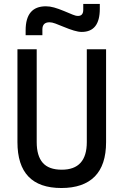

<svg xmlns="http://www.w3.org/2000/svg" viewBox="-20 -943 626 973"><path d="M291 9.8Q68.4 9.8 68.4 -222.7V-693.4H166V-222.7Q166 -153.3 196.5 -118.2Q227.1 -83 293 -83Q419.9 -83 419.9 -222.7V-693.4H517.6V-222.7Q517.6 -106.4 460 -48.3Q402.3 9.8 291 9.8ZM109.9 -764.6V-789.1Q109.9 -850.1 135.5 -880.6Q161.1 -911.1 212.4 -911.1Q232.4 -911.1 254.2 -905Q275.9 -898.9 304.2 -887.2Q333 -875.5 348.1 -868.9Q363.3 -862.3 375.5 -862.3Q401.9 -862.3 401.9 -893.6V-922.9H485.8V-898.4Q485.8 -839.8 462.9 -810.5Q439.9 -781.2 394 -781.2Q377.4 -781.2 354.5 -788.1Q331.5 -794.9 299.8 -808.1Q278.8 -816.9 261.2 -823.5Q243.7 -830.1 231 -830.1Q194.8 -830.1 194.8 -793.9V-764.6Z"/></svg>

Font: Cascadia Code PL
Style: Regular
Weight: 400
Monospace: yes
Designer: Aaron Bell
Foundry: Saja Typeworks
Version: Version 2102.003